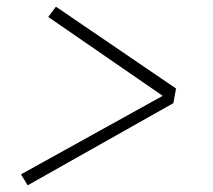

<svg xmlns="http://www.w3.org/2000/svg" viewBox="-20 -628 640 577"><path d="M63 -71 53 -88 43 -104 469 -340 125 -577 148 -608 509 -362 501 -318Z"/></svg>

Font: Iosevka Extralight Extended
Style: Italic
Weight: 200
Width: 7
Italic angle: -9°
Monospace: yes
Designer: Belleve Invis
Foundry: Belleve Invis
Version: Version 32.5.0; ttfautohint (v1.8.4)